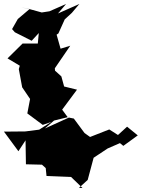

<svg xmlns="http://www.w3.org/2000/svg" viewBox="-84 -845 716 970"><path d="M250 -825 166 -788 127 -782 58 -801 23 -808 65 -799 6 -749 -23 -698 -9 -682 76 -639 112 -678 107 -625H30L-46 -550L16 -513L11 -496L28 -404L68 -345L54 -272L132 -214L175 -229L114 -190L44 -181L-64 -180L9 -81L45 -136L47 -15L128 -13L147 4L151 44L275 49L333 105L315 104L359 64L389 -48L460 -95L522 -122L539 -108L612 -161L558 -205L512 -163L468 -191L371 -153L343 -173L289 -246L264 -251L143 -196L189 -236L258 -253L230 -291L305 -392L240 -408L226 -459L194 -488L193 -500L271 -614L222 -599L202 -670L159 -641L211 -676L243 -747L279 -780L317 -825L209 -777Z"/></svg>

Font: Hussar Lance
Style: Regular
Weight: 700
Foundry: Cannot Into Space Fonts, PlusOne Fonts
Version: Version 2.27